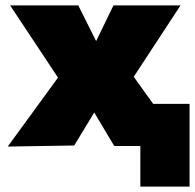

<svg xmlns="http://www.w3.org/2000/svg" viewBox="-20 -540 721 710"><path d="M499 150V-156H681V150ZM8.5 2 194.5 -253 17.5 -520H269.5L335.5 -388L399.5 -520H647.5L474.5 -256L658.5 0H402.5L328.5 -124L254.5 -2Z"/></svg>

Font: Geologica Cursive Black
Style: Regular
Weight: 900
Designer: Sindre Bremnes, Frode Helland
Foundry: Monokrom Skriftforlag AS
Version: Version 1.010;gftools[0.9.28]